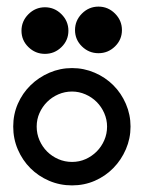

<svg xmlns="http://www.w3.org/2000/svg" viewBox="-20 -561 435 581"><path d="M198 -355Q234 -355 266.5 -341Q299 -327 323 -303Q347 -279 361 -246.5Q375 -214 375 -178Q375 -142 361 -109.5Q347 -77 323 -52.5Q299 -28 267 -14Q235 0 198 0Q161 0 128.5 -14Q96 -28 72 -52Q48 -76 34 -108.5Q20 -141 20 -178Q20 -215 34 -247Q48 -279 72.5 -303Q97 -327 129.5 -341Q162 -355 198 -355ZM198 -284Q176 -284 156.5 -275.5Q137 -267 122.5 -252.5Q108 -238 99.5 -219Q91 -200 91 -178Q91 -156 99.5 -136.5Q108 -117 122.5 -102.5Q137 -88 156.5 -79.5Q176 -71 198 -71Q220 -71 239 -79.5Q258 -88 272.5 -102.5Q287 -117 295.5 -136.5Q304 -156 304 -178Q304 -199 295.5 -218.5Q287 -238 272.5 -252.5Q258 -267 238.5 -275.5Q219 -284 198 -284ZM278 -541Q307 -541 328 -520Q349 -499 349 -470Q349 -441 328 -420.5Q307 -400 278 -400Q249 -400 228 -420.5Q207 -441 207 -470Q207 -499 228 -520Q249 -541 278 -541ZM116 -539Q145 -539 166 -518Q187 -497 187 -468Q187 -439 166 -418.5Q145 -398 116 -398Q87 -398 66 -418.5Q45 -439 45 -468Q45 -497 66 -518Q87 -539 116 -539Z"/></svg>

Font: Googee
Style: Regular
Weight: 400
Designer: Peter Wiegel
Foundry: CATFonts Peter Wiegel
Version: 1.000